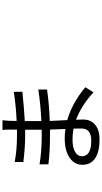

<svg xmlns="http://www.w3.org/2000/svg" viewBox="341 -1136 818 1540"><g transform="rotate(-90 750.0 -366.0)"><path d="M401.4 23.4Q302.7 23.4 250.5 -11.7Q198.2 -46.9 198.2 -114.3Q198.2 -177.7 254.9 -216.8Q312.5 -255.9 409.2 -255.9Q449.2 -255.9 485.4 -250Q481.4 -329.1 480.5 -374Q456.1 -374 430.7 -374Q306.6 -374 202.1 -386.7V-458Q302.7 -440.4 430.7 -440.4Q455.1 -440.4 479.5 -440.4V-453.1V-573.2Q457 -573.2 434.6 -573.2Q335.9 -573.2 220.7 -587.9V-657.2Q315.4 -638.7 433.6 -638.7Q457 -638.7 480.5 -638.7V-700.2Q480.5 -736.3 477.5 -754.9H555.7Q552.7 -735.4 550.8 -693.4Q549.8 -681.6 549.8 -641.6Q657.2 -645.5 783.2 -664.1L784.2 -595.7Q666 -583 548.8 -576.2V-514.6V-453.1V-443.4Q682.6 -449.2 801.8 -467.8V-397.5Q677.7 -379.9 549.8 -376Q550.8 -349.6 553.7 -295.9Q555.7 -254.9 556.6 -235.4Q692.4 -197.3 820.3 -90.8L779.3 -25.4Q672.9 -123 559.6 -165Q559.6 -162.1 559.6 -157.2Q561.5 -118.2 561.5 -106.4Q561.5 -52.7 525.4 -17.6Q483.4 23.4 401.4 23.4ZM392.6 -43Q489.3 -43 489.3 -122.1Q489.3 -129.9 489.3 -147.5Q488.3 -171.9 488.3 -185.5Q443.4 -193.4 400.4 -193.4Q335.9 -193.4 300.8 -171.9Q266.6 -151.4 266.6 -118.2Q266.6 -43 392.6 -43Z"/></g></svg>

Font: Bpmf GenSeki Gothic R
Style: R
Weight: 400
Foundry: But Ko
Version: Version 1.320